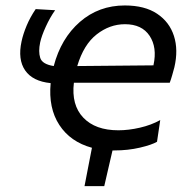

<svg xmlns="http://www.w3.org/2000/svg" viewBox="-20 -530 680 686"><path d="M282 135Q288.5 101 295.2 66.5Q302 32 308.5 -2Q231.5 -23 192 -83.5Q152.5 -144 161 -233Q96.5 -239.5 69.8 -278.5Q43 -317.5 57 -382Q62.5 -408 75 -438Q87.5 -468 107.5 -497.5L177 -493.5Q158.5 -467.5 143.5 -434.5Q128.5 -401.5 123.5 -378.5Q116.5 -345.5 123.8 -323Q131 -300.5 172 -294Q198 -393 265.5 -451.8Q333 -510.5 426 -510.5Q497 -510.5 541.2 -481Q585.5 -451.5 601.5 -401.5Q617.5 -351.5 603 -289.5Q599.5 -276 595.2 -261.2Q591 -246.5 586.5 -234.5H244Q234.5 -155 277.5 -109.8Q320.5 -64.5 403 -64.5Q439.5 -64.5 479.8 -73.8Q520 -83 552.5 -101L541 -23.5Q522.5 -12.5 480 -2.5Q437.5 7.5 388.5 7.5Q385.5 7.5 382 7.5Q374.5 39.5 367.2 71.2Q360 103 352.5 135ZM426.5 -443.5Q372 -443.5 325.5 -407.2Q279 -371 256 -294L528.5 -296.5V-298Q542 -360.5 514.5 -402Q487 -443.5 426.5 -443.5Z"/></svg>

Font: Commissioner
Style: Italic
Weight: 400
Italic angle: -12°
Designer: Kostas Bartsokas
Foundry: Kostas Bartsokas
Version: Version 1.000; ttfautohint (v1.8.3)